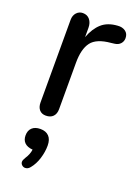

<svg xmlns="http://www.w3.org/2000/svg" viewBox="-146 -557 634 885"><g transform="rotate(20 171.5 -115.0)"><path d="M59 -42V-447Q59 -469 71.5 -482.5Q84 -496 102 -496Q124 -496 136.5 -480.5Q149 -465 149 -441V-395Q166 -441 195 -467Q224 -493 273 -496Q295 -498 310.5 -487Q326 -476 326 -454Q326 -438 315.5 -426.5Q305 -415 287 -413L271 -411Q201 -405 175.5 -371Q150 -337 150 -270V-42Q150 -19 137.5 -6Q125 7 102 7Q82 7 70.5 -6Q59 -19 59 -42ZM95 266Q86 266 79 259.5Q72 253 72 244Q72 236 80 223Q96 199 99 175Q73 173 59.5 160Q46 147 46 124Q46 100 60.5 86.5Q75 73 101 73Q128 73 143 88.5Q158 104 158 134Q158 165 148 197.5Q138 230 119 253Q109 266 95 266Z"/></g></svg>

Font: SN Pro
Style: Regular
Weight: 400
Designer: Tobias Whetton
Foundry: Supernotes
Version: Version 1.003